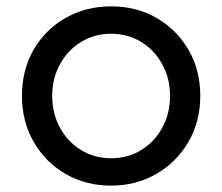

<svg xmlns="http://www.w3.org/2000/svg" viewBox="-20 -571 698 603"><path d="M329 12Q250 12 186.5 -24.5Q123 -61 86 -125Q49 -189 49 -270Q49 -352 86 -415.5Q123 -479 186.5 -515Q250 -551 329 -551Q408 -551 471 -515Q534 -479 571.5 -415.5Q609 -352 609 -270Q609 -189 571.5 -125Q534 -61 470.5 -24.5Q407 12 329 12ZM329 -74Q381 -74 423 -99.5Q465 -125 489.5 -169.5Q514 -214 514 -270Q514 -325 489.5 -369.5Q465 -414 423 -439.5Q381 -465 329 -465Q277 -465 235 -439.5Q193 -414 168.5 -369.5Q144 -325 144 -270Q144 -214 168.5 -169.5Q193 -125 235 -99.5Q277 -74 329 -74Z"/></svg>

Font: Plus Jakarta Text
Style: Regular
Weight: 400
Designer: Gumpita Rahayu
Foundry: Tokotype Studio
Version: Version 1.000